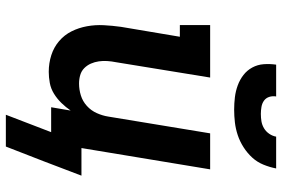

<svg xmlns="http://www.w3.org/2000/svg" viewBox="-170 -620 941 640"><g transform="rotate(90 300.0 -299.5)"><path d="M345 -610Q324 -610 303.5 -612.5Q283 -615 264 -622Q245 -629 229.5 -641Q214 -653 204.5 -670.5Q195 -688 193.5 -708.5Q192 -729 195 -750H301Q299 -738 302.5 -727Q306 -716 315 -709.5Q324 -703 336 -701Q348 -699 359 -699Q372 -699 384 -701Q396 -703 407 -709.5Q418 -716 425.5 -727Q433 -738 435 -750H541Q537 -729 528.5 -708Q520 -687 505 -670.5Q490 -654 470.5 -641.5Q451 -629 430 -622Q409 -615 387.5 -612.5Q366 -610 345 -610ZM362 151 420 0H337L348 -65Q337 -49 323 -34.5Q309 -20 292 -9.5Q275 1 256 4.5Q237 8 219 8Q190 8 163.5 -0.5Q137 -9 116.5 -26.5Q96 -44 84 -68Q72 -92 67 -119.5Q62 -147 63.5 -175.5Q65 -204 69 -233L102 -429H63V-530H238L187 -217Q184 -202 183 -187.5Q182 -173 184 -159Q186 -145 191.5 -132.5Q197 -120 206.5 -110.5Q216 -101 229.5 -97Q243 -93 258 -93Q278 -93 297.5 -99Q317 -105 332.5 -119Q348 -133 356.5 -152Q365 -171 368 -190L424 -530H544L473 -101H565L517 25L468 151Z"/></g></svg>

Font: Iosevka Curly Slab Extended
Style: Bold Italic
Weight: 700
Width: 7
Italic angle: -9°
Monospace: yes
Designer: Belleve Invis
Foundry: Belleve Invis
Version: Version 11.0.0; ttfautohint (v1.8.3)